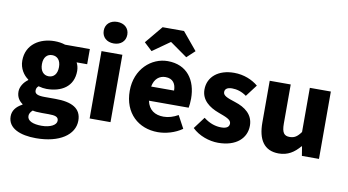

<svg xmlns="http://www.w3.org/2000/svg" viewBox="-88 -965 2532 1395"><g transform="rotate(10 1178.0 -268.0)"><path d="M241 209C414 209 523 135 523 30C523 -60 454 -97 331 -97H252C199 -97 179 -108 179 -132C179 -148 184 -156 195 -166C217 -160 237 -157 254 -157C364 -157 452 -208 452 -324C452 -348 445 -371 437 -385H515V-497H332C309 -505 282 -509 254 -509C146 -509 46 -450 46 -329C46 -271 78 -225 113 -201V-197C81 -174 58 -138 58 -103C58 -62 77 -36 103 -18V-14C57 10 33 43 33 84C33 173 126 209 241 209ZM254 -250C218 -250 191 -277 191 -329C191 -380 217 -406 254 -406C291 -406 317 -380 317 -329C317 -277 291 -250 254 -250ZM266 113C202 113 160 95 160 59C160 43 168 29 184 15C199 19 218 21 254 21H302C349 21 375 27 375 57C375 89 329 113 266 113Z M601 0H755V-497H601ZM678 -567C729 -567 765 -598 765 -647C765 -695 729 -726 678 -726C627 -726 591 -695 591 -647C591 -598 627 -567 678 -567Z M1105 12C1164 12 1232 -7 1284 -44L1234 -137C1199 -117 1163 -106 1127 -106C1064 -106 1017 -135 1003 -202H1296C1299 -216 1302 -242 1302 -270C1302 -405 1232 -509 1088 -509C969 -509 853 -410 853 -249C853 -83 963 12 1105 12ZM1001 -306C1011 -364 1048 -392 1092 -392C1148 -392 1170 -355 1170 -306ZM959 -560 1085 -649H1089L1215 -560L1274 -615L1166 -745H1008L900 -615Z M1550 12C1685 12 1757 -59 1757 -150C1757 -232 1697 -277 1621 -301C1558 -321 1530 -333 1530 -359C1530 -381 1547 -395 1583 -395C1617 -395 1654 -385 1690 -359L1756 -446C1713 -482 1651 -509 1578 -509C1462 -509 1386 -446 1386 -352C1386 -275 1446 -230 1517 -204C1570 -184 1612 -171 1612 -141C1612 -117 1595 -102 1553 -102C1514 -102 1469 -114 1423 -150L1358 -63C1408 -14 1484 12 1550 12Z M1997 12C2064 12 2111 -19 2152 -68H2156L2167 0H2293V-497H2138V-171C2111 -134 2090 -120 2055 -120C2015 -120 1997 -140 1997 -209V-497H1842V-189C1842 -65 1888 12 1997 12Z"/></g></svg>

Font: Source Sans Pro
Style: Bold
Weight: 700
Designer: Paul D. Hunt
Foundry: Adobe Systems Incorporated
Version: Version 3.006;hotconv 1.0.111;makeotfexe 2.5.65597